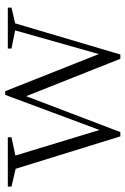

<svg xmlns="http://www.w3.org/2000/svg" viewBox="112 -598 496 761"><g transform="rotate(-90 360.5 -218.0)"><path d="M620 -406.5 548 -421V-435.5H710.5V-421L648 -406.5L524.5 10.5H507.5L353 -378.5L365 -378L217 10.5H200L71.5 -404.5L1 -421V-435.5H196.5V-421L124 -405.5L231 -53.5L215 -44.5L364.5 -446H379L533 -57.5L520 -53Z"/></g></svg>

Font: Newsreader 24pt Light
Style: Regular
Weight: 300
Designer: Hugues Gentile
Foundry: Production Type
Version: Version 1.003